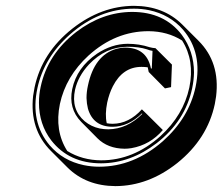

<svg xmlns="http://www.w3.org/2000/svg" viewBox="-20 -608 767 662"><path d="M484.9 -215.8 541.5 -159.7Q497.6 -108.4 433.1 -97.2Q420.9 -95.2 409.7 -95.2Q351.6 -95.7 315.9 -131.3L259.8 -188Q215.3 -233.9 229 -300.8Q244.6 -375 314.5 -422.9Q365.2 -456.5 419.9 -457Q460 -457 495.6 -445.3Q506.3 -442.4 516.1 -441.9L572.8 -385.3L569.8 -307.6L548.8 -303.2L492.7 -359.9Q491.2 -368.7 489.3 -376Q478.5 -377.4 467.8 -377.4Q403.3 -377.4 369.1 -310.5Q356.4 -285.6 349.6 -254.4Q341.3 -213.4 348.1 -183.1Q357.9 -181.2 368.7 -181.2Q424.3 -181.6 469.2 -231ZM378.4 33.7Q276.9 33.2 212.4 -30.8L155.8 -87.4Q81.5 -161.6 94.2 -277.3Q96.2 -292 99.1 -306.2Q124.5 -426.3 229.5 -509.3Q329.1 -587.4 441.9 -587.9Q543.5 -587.4 607.9 -523.9L664.6 -467.3Q739.3 -392.6 725.1 -275.9Q723.1 -262.2 720.7 -249.5Q695.3 -129.4 591.3 -45.9Q491.7 33.2 378.4 33.7ZM492.2 -500.5Q377.9 -500.5 285.2 -416.5Q207 -344.7 186.5 -249.5Q167.5 -157.2 211.9 -87.4Q263.2 -55.7 328.6 -55.2Q440.4 -55.2 533.2 -138.7Q612.3 -210.9 632.8 -306.2Q651.9 -398.9 607.9 -468.3Q557.6 -500 492.2 -500.5ZM435.5 -566.9Q546.4 -566.9 606.9 -487.8Q648.4 -432.1 648.9 -358.4Q648.4 -331.1 642.6 -303.7Q618.7 -190.9 520 -114.3Q430.2 -45.4 328.6 -44.9Q218.3 -44.9 156.7 -124Q114.3 -179.7 114.3 -253.9Q114.3 -281.2 120.1 -308.1Q144 -421.4 243.2 -498Q333 -566.4 435.5 -566.9ZM321.8 -33.2Q440.9 -33.2 541.5 -121.1Q631.3 -201.2 654.3 -308.1Q679.2 -426.3 610.8 -505.9Q565.4 -557.6 494.6 -572.8Q468.8 -578.1 441.9 -578.1Q322.3 -578.1 221.7 -489.7Q131.8 -410.2 108.9 -303.7Q84 -187.5 150.9 -107.4Q196.8 -53.7 269 -38.6Q294.9 -33.2 321.8 -33.2ZM470.7 -215.3 469.2 -216.8Q422.9 -171.4 368.7 -170.9Q301.3 -170.9 283.2 -233.4Q278.8 -251 278.3 -270Q278.3 -291 283.2 -313Q305.2 -417.5 380.9 -439.5Q396.5 -443.8 411.1 -443.8Q483.9 -443.8 499.5 -376Q500 -373.5 500.5 -371.6L503.4 -372.1L505.9 -432.6Q497.6 -433.6 486.3 -438Q459.5 -446.8 419.9 -446.8Q344.7 -446.8 286.6 -385.7Q249.5 -345.7 238.8 -298.8Q224.1 -231 272 -189.9Q294.4 -171.4 323.7 -165Q338.4 -162.1 353.5 -162.1Q418.5 -163.1 470.7 -215.3Z"/></svg>

Font: Linux Biolinum Shadow O
Style: Italic
Weight: 400
Italic angle: -12°
Designer: Philipp H. Poll
Foundry: Philipp H. Poll
Version: Version 0.6.2